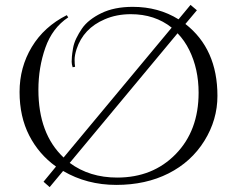

<svg xmlns="http://www.w3.org/2000/svg" viewBox="-20 -742 969 785"><path d="M738 -644Q869 -542 869 -350Q869 -252 815.5 -166Q762 -80 669 -33Q576 14 455.5 14Q335 14 238 -43L183 23L158 1L209 -61Q139 -111 99.5 -188Q60 -265 60 -366Q60 -467 110 -550Q160 -633 253 -680L259 -671Q194 -628 165.5 -547Q137 -466 137 -375Q137 -195 240 -98L682 -629Q613 -684 515 -684Q456 -684 408 -663Q321 -626 293 -541Q285 -516 285 -498Q285 -480 287 -469L277 -467Q273 -480 273 -489.5Q273 -499 274 -511Q275 -523 278.5 -544Q282 -565 292 -585.5Q302 -606 315 -625Q328 -644 348.5 -660Q369 -676 394 -688Q447 -714 523 -714Q628 -714 710 -663L759 -722L785 -700ZM459 -16Q605 -16 698.5 -112Q792 -208 792 -363Q792 -460 754 -537Q735 -576 706 -606L265 -76Q346 -16 459 -16Z"/></svg>

Font: Cinzel Decorative
Style: Regular
Weight: 400
Designer: Natanael Gama
Version: Version 1.002;PS 001.002;hotconv 1.0.56;makeotf.lib2.0.21325